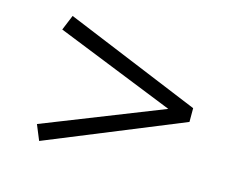

<svg xmlns="http://www.w3.org/2000/svg" viewBox="-68 -643 783 620"><g transform="rotate(15 324.0 -333.0)"><path d="M105 -124 84 -175 481 -332 84 -491 105 -542 558 -355V-309Z"/></g></svg>

Font: Geologica Thin
Style: Regular
Weight: 100
Designer: Sindre Bremnes, Frode Helland
Foundry: Monokrom Skriftforlag AS
Version: Version 1.010; ttfautohint (v1.8.4.7-5d5b);gftools[0.9.28]